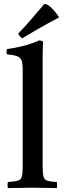

<svg xmlns="http://www.w3.org/2000/svg" viewBox="-20 -961 332 982"><path d="M271 1Q242 1 212 0Q182 -1 145 -1Q108 -1 79 0Q50 1 20 1Q17 -15 20 -30Q54 -32 70 -36.5Q86 -41 91 -56Q96 -71 96 -104V-605Q96 -636 90.5 -651.5Q85 -667 67.5 -673.5Q50 -680 15 -683Q12 -696 15 -710Q55 -715 97 -725.5Q139 -736 183 -755L200 -749Q199 -727 198.5 -699Q198 -671 198 -638V-114Q198 -75 202.5 -58Q207 -41 222.5 -36.5Q238 -32 271 -30Q273 -15 271 1ZM281 -874V-871Q259 -860 225.5 -841.5Q192 -823 156.5 -802.5Q121 -782 94 -765Q83 -771 73 -789Q107 -824 143 -866Q179 -908 207 -941Q223 -941 244.5 -919.5Q266 -898 281 -874Z"/></svg>

Font: Tiro Devanagari Marathi
Style: Regular
Weight: 400
Designer: Devanagari: John Hudson & Fiona Ross. Latin: John Hudson.
Foundry: Tiro Typeworks Ltd.
Version: Version 1.52